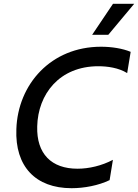

<svg xmlns="http://www.w3.org/2000/svg" viewBox="-20 -984 729 1014"><path d="M466.6 -800.1H551.8L688.6 -963.8H576.7ZM358 9.9C425.1 9.9 500.7 -4.6 558.9 -32.7L576.3 -139.9C517.4 -108.7 449.9 -93 389.2 -93C251.8 -93 172.6 -171.5 176.5 -316.1C180.4 -486.5 293.3 -634.2 499.3 -634.2C546.9 -634.2 606.5 -626.1 651.6 -598L670.1 -710.2C627.5 -728 569.6 -737.2 513.5 -737.2C249.3 -737.2 74.2 -539.1 66.4 -301.8C58.6 -105.1 167.6 9.9 358 9.9Z"/></svg>

Font: TID UI Medium
Style: Italic
Weight: 500
Italic angle: -9.39999°
Designer: The TID Project Authors
Foundry: Bakken & Bæck
Version: Version 1.001;hotconv 1.0.109;makeotfexe 2.5.65596